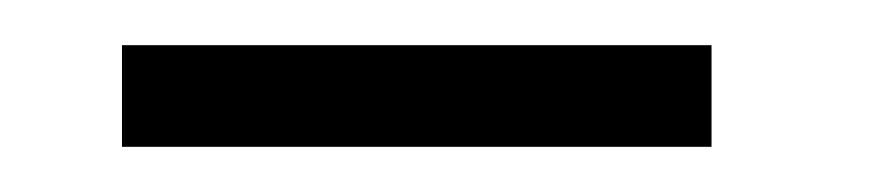

<svg xmlns="http://www.w3.org/2000/svg" viewBox="-20 -567 393 85"><path d="M295 -502H34V-547H295Z"/></svg>

Font: Bhavuka
Style: Regular
Weight: 400
Version: 2.94.0; ttfautohint (v1.2) -l 7 -r 28 -G 50 -x 13 -D deva -f